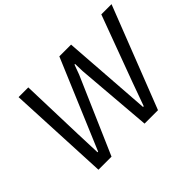

<svg xmlns="http://www.w3.org/2000/svg" viewBox="-136 -1013 1298 1298"><g transform="rotate(-45 513.0 -364.5)"><path d="M171.9 0 137.2 -729H230L244.1 -272.9L251 -87.9H256.8L526.9 -729H639.2L685.1 -86.9H691.9L754.9 -261.2L928.2 -729H1025.9L741.2 0H612.8L567.9 -546.9L565.9 -617.2H560.1L534.2 -546.9L296.9 0Z"/></g></svg>

Font: Hubot Sans
Style: Italic
Weight: 400
Italic angle: -10°
Designer: Deni Anggara
Foundry: GitHub
Version: Version 1.001;gftools[0.9.31]